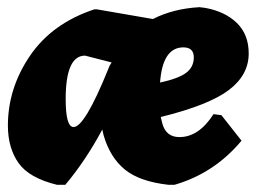

<svg xmlns="http://www.w3.org/2000/svg" viewBox="-20 -504 714 535"><path d="M406 -451Q463 -480 536 -484L552 -482Q607 -472 640 -440Q673 -408 673 -355Q673 -295 617.5 -253Q562 -211 428 -178Q429 -173 432 -161Q442 -122 480 -122Q534 -122 575 -186L597 -183L653 -112Q577 -21 466 11H450Q369 2 328 -31.5Q287 -65 269 -126Q266 -138 265 -143Q219 -57 162 11H139Q61 -8 31.5 -50Q2 -92 2 -154Q2 -258 63.5 -348.5Q125 -439 243 -478H250ZM491 -372Q433 -372 426 -274Q477 -285 498.5 -301Q520 -317 520 -344Q520 -372 491 -372ZM217 -349Q163 -349 163 -228Q163 -150 185 -150Q216 -150 281 -310Q283 -315 284 -317.5Q285 -320 285.5 -321Q286 -322 286.5 -322.5Q287 -323 288 -325Q289 -327 291 -330Z"/></svg>

Font: Alegreya Sans SC Black
Style: Italic
Weight: 900
Italic angle: -7°
Designer: Juan Pablo del Peral
Foundry: Huerta Tipografica
Version: Version 2.007